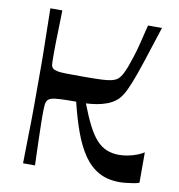

<svg xmlns="http://www.w3.org/2000/svg" viewBox="-80 -773 795 854"><g transform="rotate(10 317.5 -346.0)"><path d="M79 0Q80 -72 81 -118Q82 -164 82.5 -194.5Q83 -225 83 -247.5Q83 -270 83 -293.5Q83 -317 83 -350Q83 -383 83 -406.5Q83 -430 83 -452.5Q83 -475 82.5 -505.5Q82 -536 81 -582Q80 -628 79 -700H133Q132 -647 131 -614Q130 -581 129.5 -560.5Q129 -540 129 -524.5Q129 -509 129 -490Q129 -467 130 -456Q131 -445 138 -438Q144 -433 157 -430Q170 -427 198 -426.5Q226 -426 277 -426Q331 -426 360.5 -427.5Q390 -429 404.5 -433Q419 -437 428 -443Q442 -454 453.5 -478Q465 -502 474 -531Q484 -560 490.5 -582.5Q497 -605 501.5 -624.5Q506 -644 510.5 -662Q515 -680 520 -700H583Q552 -603 531 -539.5Q510 -476 495 -438.5Q480 -401 467.5 -381Q455 -361 442 -351Q425 -337 402.5 -328.5Q380 -320 355.5 -316Q331 -312 308 -311Q330 -254 350 -215Q370 -176 391 -153.5Q412 -131 437 -121Q462 -111 493 -111Q511 -111 532 -115Q553 -119 572.5 -126.5Q592 -134 604 -142V-5Q596 -1 580 1.5Q564 4 547 6Q530 8 516 8Q461 8 421.5 -14Q382 -36 353.5 -77.5Q325 -119 303.5 -178Q282 -237 264 -311Q216 -311 190.5 -309.5Q165 -308 154.5 -305Q144 -302 138 -296Q130 -288 128.5 -271.5Q127 -255 127 -221Q127 -212 127.5 -185.5Q128 -159 129 -124.5Q130 -90 131 -57Q132 -24 133 0Z"/></g></svg>

Font: Ojuju SemiBold
Style: Regular
Weight: 600
Designer: Chisaokwu Joboson, Mirko Velimirovic
Foundry: Udi Foundry
Version: Version 1.000